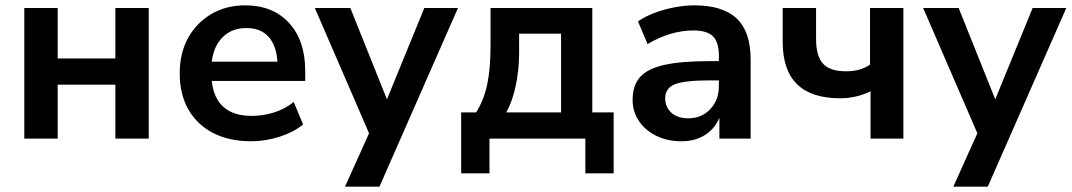

<svg xmlns="http://www.w3.org/2000/svg" viewBox="-20 -519 4014 719"><path d="M71 0V-489H196V-300H412V-489H537V0H412V-202H196V0Z M921 10Q838 10 778 -21Q718 -52 685.5 -109Q653 -166 653 -244Q653 -320 684.5 -377Q716 -434 771.5 -466.5Q827 -499 898 -499Q1002 -499 1062.5 -433Q1123 -367 1123 -253V-216H773Q787 -85 923 -85Q964 -85 1005 -97.5Q1046 -110 1080 -137L1115 -53Q1080 -24 1027 -7Q974 10 921 10ZM903 -414Q848 -414 814 -380Q780 -346 773 -288H1019Q1015 -349 985.5 -381.5Q956 -414 903 -414Z M1272 180 1362 -20 1159 -489H1292L1429 -147L1569 -489H1695L1401 180Z M1707 130V-98H1763Q1792 -144 1804.5 -203Q1817 -262 1817 -350V-489H2198V-98H2278V130H2172V0H1813V130ZM1876 -98H2081V-393H1924V-321Q1924 -258 1911.5 -199Q1899 -140 1876 -98Z M2532 10Q2479 10 2437.5 -10.5Q2396 -31 2372.5 -66Q2349 -101 2349 -145Q2349 -199 2377 -230.5Q2405 -262 2468 -276Q2531 -290 2637 -290H2672V-311Q2672 -361 2650 -383Q2628 -405 2576 -405Q2535 -405 2492 -392.5Q2449 -380 2405 -354L2369 -439Q2395 -457 2430.5 -470.5Q2466 -484 2505.5 -491.5Q2545 -499 2580 -499Q2687 -499 2739 -449.5Q2791 -400 2791 -296V0H2674V-78Q2657 -37 2620 -13.5Q2583 10 2532 10ZM2558 -76Q2607 -76 2639.5 -110Q2672 -144 2672 -196V-218H2638Q2544 -218 2507.5 -203.5Q2471 -189 2471 -151Q2471 -118 2494 -97Q2517 -76 2558 -76Z M3240 0V-177Q3213 -164 3184.5 -157.5Q3156 -151 3126 -151Q2911 -151 2911 -362V-489H3036V-373Q3036 -309 3062 -280.5Q3088 -252 3148 -252Q3175 -252 3197 -258Q3219 -264 3238 -277V-489H3363V0Z M3550 180 3640 -20 3437 -489H3570L3707 -147L3847 -489H3973L3679 180Z"/></svg>

Font: Nunito Sans
Style: Bold
Weight: 700
Designer: Vernon Adams
Foundry: Vernon Adams
Version: Version 3.101; ttfautohint (v1.8.4.7-5d5b);gftools[0.9.27]